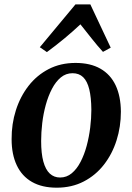

<svg xmlns="http://www.w3.org/2000/svg" viewBox="-20 -836 598 868"><path d="M321.5 -551.5Q388.5 -551.5 434 -525.5Q479.5 -499.5 502.8 -450.2Q526 -401 526.5 -331Q526.5 -263.5 507 -201.8Q487.5 -140 450 -91.8Q412.5 -43.5 358.5 -15.5Q304.5 12.5 236.5 12.5Q170 12.5 124.5 -13.5Q79 -39.5 55.8 -88.8Q32.5 -138 32.5 -206.5Q32 -275.5 51.8 -337.5Q71.5 -399.5 109 -447.8Q146.5 -496 200.2 -523.8Q254 -551.5 321.5 -551.5ZM308 -505Q278 -505 255 -486Q232 -467 215 -434.5Q198 -402 187 -362Q176 -322 171 -279.8Q166 -237.5 166 -198.5Q166 -142 176 -105.5Q186 -69 205.2 -51.2Q224.5 -33.5 251.5 -33.5Q281.5 -33.5 304.5 -52.8Q327.5 -72 344.2 -104.2Q361 -136.5 371.8 -176.5Q382.5 -216.5 387.8 -259Q393 -301.5 393 -340Q392.5 -396 383.5 -432.5Q374.5 -469 356 -487Q337.5 -505 308 -505ZM192 -600.5 160 -622.5 321 -816H388.5L480.5 -620.5L445.5 -601.5Q419.5 -630 394.5 -661.8Q369.5 -693.5 343.5 -726Q309.5 -694 271.2 -662.2Q233 -630.5 192 -600.5Z"/></svg>

Font: Merriweather 60pt SemiBold
Style: Italic
Weight: 600
Italic angle: -7.8°
Version: Version 2.101